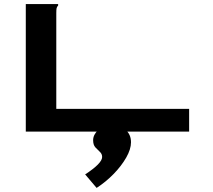

<svg xmlns="http://www.w3.org/2000/svg" viewBox="-20 -643 1040 938"><path d="M106 -623H264V-616Q258 -610 256.5 -603Q255 -596 255 -579V-111H904V0H106ZM452 275 396 209Q479 155 479 124Q479 109 468 99Q457 89 446 77Q435 65 435 42Q435 15 459.5 -7.5Q484 -30 523 -30Q568 -30 594 -8Q620 14 620 52Q620 86 596.5 127Q573 168 535 207Q497 246 452 275Z"/></svg>

Font: Inconsolata UltraExpanded ExtraBold
Style: Regular
Weight: 800
Width: 9
Monospace: yes
Designer: Raph Levien, Cyreal, Brenton Simpson
Foundry: Raph Levien, Cyreal, Google
Version: Version 3.001; ttfautohint (v1.8.2.53-6de2)